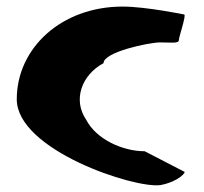

<svg xmlns="http://www.w3.org/2000/svg" viewBox="-20 -574 622 584"><path d="M31 -272C31 -118 388 0 468 -11C525 -22 548 -52 540 -52L420 -114C353 -114 273 -150 242 -210C201 -270 228 -346 295 -382C295 -416 434 -445 467 -445C501 -445 524 -441 524 -452C524 -462 548 -530 540 -530C540 -530 423 -554 353 -554C167 -554 31 -428 31 -272Z"/></svg>

Font: Ampere
Style: SCExt
Weight: 400
Version: Version 1